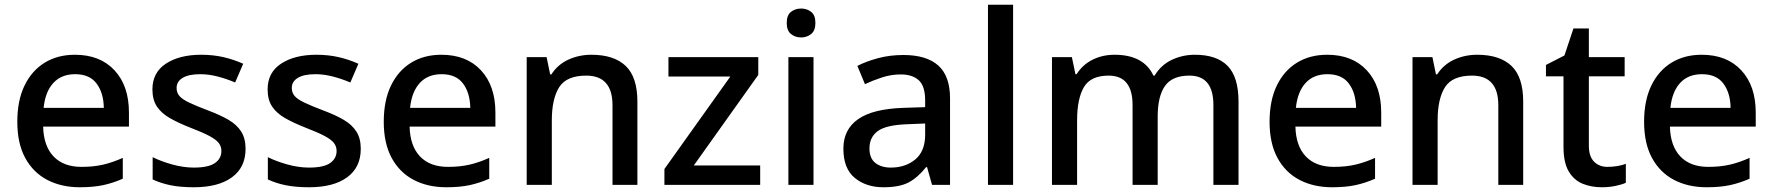

<svg xmlns="http://www.w3.org/2000/svg" viewBox="-20 -780 7477 810"><path d="M296 -549Q402 -549 463 -483.5Q524 -418 524 -305V-246H162Q164 -164 206 -120Q248 -76 324 -76Q375 -76 415.5 -85.5Q456 -95 498 -114V-26Q457 -8 415.5 1Q374 10 317 10Q239 10 179.5 -21Q120 -52 86.5 -113.5Q53 -175 53 -266Q53 -356 83.5 -419Q114 -482 168.5 -515.5Q223 -549 296 -549ZM297 -467Q239 -467 205 -430Q171 -393 164 -325H418Q417 -388 387.5 -427.5Q358 -467 297 -467Z M1016 -152Q1016 -74 958.5 -32Q901 10 798 10Q741 10 699.5 1.5Q658 -7 624 -23V-117Q660 -99 707 -86Q754 -73 798 -73Q859 -73 886.5 -92Q914 -111 914 -143Q914 -162 903 -176.5Q892 -191 864 -206Q836 -221 784 -241Q733 -261 697 -281.5Q661 -302 642 -330.5Q623 -359 623 -403Q623 -474 680 -511.5Q737 -549 829 -549Q879 -549 922.5 -539Q966 -529 1006 -511L972 -432Q937 -447 899 -457Q861 -467 825 -467Q776 -467 750.5 -451.5Q725 -436 725 -409Q725 -389 737 -375Q749 -361 778.5 -347Q808 -333 858 -314Q909 -295 944 -274.5Q979 -254 997.5 -225Q1016 -196 1016 -152Z M1502 -152Q1502 -74 1444.5 -32Q1387 10 1284 10Q1227 10 1185.5 1.5Q1144 -7 1110 -23V-117Q1146 -99 1193 -86Q1240 -73 1284 -73Q1345 -73 1372.5 -92Q1400 -111 1400 -143Q1400 -162 1389 -176.5Q1378 -191 1350 -206Q1322 -221 1270 -241Q1219 -261 1183 -281.5Q1147 -302 1128 -330.5Q1109 -359 1109 -403Q1109 -474 1166 -511.5Q1223 -549 1315 -549Q1365 -549 1408.5 -539Q1452 -529 1492 -511L1458 -432Q1423 -447 1385 -457Q1347 -467 1311 -467Q1262 -467 1236.5 -451.5Q1211 -436 1211 -409Q1211 -389 1223 -375Q1235 -361 1264.5 -347Q1294 -333 1344 -314Q1395 -295 1430 -274.5Q1465 -254 1483.5 -225Q1502 -196 1502 -152Z M1842 -549Q1948 -549 2009 -483.5Q2070 -418 2070 -305V-246H1708Q1710 -164 1752 -120Q1794 -76 1870 -76Q1921 -76 1961.5 -85.5Q2002 -95 2044 -114V-26Q2003 -8 1961.5 1Q1920 10 1863 10Q1785 10 1725.5 -21Q1666 -52 1632.5 -113.5Q1599 -175 1599 -266Q1599 -356 1629.5 -419Q1660 -482 1714.5 -515.5Q1769 -549 1842 -549ZM1843 -467Q1785 -467 1751 -430Q1717 -393 1710 -325H1964Q1963 -388 1933.5 -427.5Q1904 -467 1843 -467Z M2475 -549Q2570 -549 2619.5 -502Q2669 -455 2669 -351V0H2564V-336Q2564 -461 2453 -461Q2370 -461 2339 -412Q2308 -363 2308 -272V0H2202V-539H2286L2301 -466H2306Q2333 -508 2378 -528.5Q2423 -549 2475 -549Z M3187 0H2783V-67L3061 -457H2800V-539H3179V-464L2907 -82H3187Z M3360 -744Q3384 -744 3402 -730Q3420 -716 3420 -683Q3420 -651 3402 -636.5Q3384 -622 3360 -622Q3335 -622 3317 -636.5Q3299 -651 3299 -683Q3299 -716 3317 -730Q3335 -744 3360 -744ZM3412 -539V0H3306V-539Z M3791 -548Q3889 -548 3938.5 -503.5Q3988 -459 3988 -365V0H3912L3891 -75H3887Q3852 -31 3813.5 -10.5Q3775 10 3707 10Q3634 10 3586 -29.5Q3538 -69 3538 -153Q3538 -234 3600.5 -277.5Q3663 -321 3792 -325L3883 -328V-356Q3883 -417 3856 -441.5Q3829 -466 3780 -466Q3740 -466 3701.5 -453.5Q3663 -441 3629 -425L3597 -502Q3634 -521 3684 -534.5Q3734 -548 3791 -548ZM3810 -256Q3718 -253 3683 -227Q3648 -201 3648 -154Q3648 -112 3673 -92.5Q3698 -73 3738 -73Q3800 -73 3841.5 -107.5Q3883 -142 3883 -212V-259Z M4254 0H4148V-760H4254Z M5021 -549Q5113 -549 5159 -502Q5205 -455 5205 -351V0H5099V-337Q5099 -461 4998 -461Q4925 -461 4894.5 -417Q4864 -373 4864 -289V0H4758V-337Q4758 -461 4657 -461Q4581 -461 4552.5 -412Q4524 -363 4524 -272V0H4418V-539H4502L4517 -467H4522Q4547 -507 4589 -528Q4631 -549 4682 -549Q4805 -549 4846 -461H4851Q4878 -506 4923.5 -527.5Q4969 -549 5021 -549Z M5579 -549Q5685 -549 5746 -483.5Q5807 -418 5807 -305V-246H5445Q5447 -164 5489 -120Q5531 -76 5607 -76Q5658 -76 5698.5 -85.5Q5739 -95 5781 -114V-26Q5740 -8 5698.5 1Q5657 10 5600 10Q5522 10 5462.5 -21Q5403 -52 5369.5 -113.5Q5336 -175 5336 -266Q5336 -356 5366.5 -419Q5397 -482 5451.5 -515.5Q5506 -549 5579 -549ZM5580 -467Q5522 -467 5488 -430Q5454 -393 5447 -325H5701Q5700 -388 5670.5 -427.5Q5641 -467 5580 -467Z M6212 -549Q6307 -549 6356.5 -502Q6406 -455 6406 -351V0H6301V-336Q6301 -461 6190 -461Q6107 -461 6076 -412Q6045 -363 6045 -272V0H5939V-539H6023L6038 -466H6043Q6070 -508 6115 -528.5Q6160 -549 6212 -549Z M6761 -76Q6782 -76 6803.5 -79.5Q6825 -83 6839 -89V-9Q6822 -1 6794.5 4.5Q6767 10 6738 10Q6693 10 6656.5 -5Q6620 -20 6598 -57Q6576 -94 6576 -161V-458H6502V-506L6580 -546L6618 -660H6683V-539H6834V-458H6683V-165Q6683 -120 6705 -98Q6727 -76 6761 -76Z M7159 -549Q7265 -549 7326 -483.5Q7387 -418 7387 -305V-246H7025Q7027 -164 7069 -120Q7111 -76 7187 -76Q7238 -76 7278.5 -85.5Q7319 -95 7361 -114V-26Q7320 -8 7278.5 1Q7237 10 7180 10Q7102 10 7042.5 -21Q6983 -52 6949.5 -113.5Q6916 -175 6916 -266Q6916 -356 6946.5 -419Q6977 -482 7031.5 -515.5Q7086 -549 7159 -549ZM7160 -467Q7102 -467 7068 -430Q7034 -393 7027 -325H7281Q7280 -388 7250.5 -427.5Q7221 -467 7160 -467Z"/></svg>

Font: Noto Sans Lao Medium
Style: Regular
Weight: 500
Designer: Monotype Design Team
Foundry: Monotype Imaging Inc.
Version: Version 2.003; ttfautohint (v1.8.4.7-5d5b)